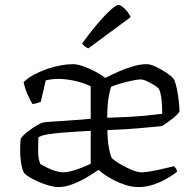

<svg xmlns="http://www.w3.org/2000/svg" viewBox="-20 -761 789 781"><path d="M217 0Q202 0 182 -5.5Q162 -11 141.5 -19.5Q121 -28 104.5 -37.5Q88 -47 81 -54Q72 -64 67 -91.5Q62 -119 62 -152Q62 -164 62.5 -174.5Q63 -185 64 -195Q65 -200 75 -210Q85 -220 100.5 -231.5Q116 -243 131.5 -252Q147 -261 157 -263Q170 -265 188 -266Q206 -267 227 -268.5Q248 -270 269.5 -271.5Q291 -273 312 -274.5Q333 -276 349 -278V-410Q318 -425 282.5 -432.5Q247 -440 217 -440Q204 -440 191.5 -438.5Q179 -437 166 -434L146 -347Q142 -346 133.5 -342.5Q125 -339 112 -338Q104 -351 93 -374.5Q82 -398 76 -427Q95 -445 119.5 -458Q144 -471 171.5 -480.5Q199 -490 226.5 -495Q254 -500 277 -500Q294 -500 318.5 -491.5Q343 -483 367.5 -470Q392 -457 409 -444Q433 -457 462.5 -470Q492 -483 522 -491.5Q552 -500 577 -500Q592 -500 615 -489Q638 -478 658.5 -464Q679 -450 687 -439Q693 -429 698.5 -404Q704 -379 707 -352Q710 -325 710 -307Q702 -295 688 -283.5Q674 -272 660.5 -262.5Q647 -253 639 -248Q598 -244 541 -239Q484 -234 417 -232Q417 -194 422.5 -162.5Q428 -131 435 -118Q441 -111 456 -101.5Q471 -92 489 -82.5Q507 -73 525 -66.5Q543 -60 555 -60Q567 -60 586 -63Q605 -66 625.5 -70.5Q646 -75 663 -79Q680 -83 688 -85Q691 -82 695.5 -76Q700 -70 700 -62Q679 -46 653 -31.5Q627 -17 599 -8.5Q571 0 544 0Q518 0 492.5 -8Q467 -16 444.5 -27.5Q422 -39 405.5 -50.5Q389 -62 381 -70Q359 -55 331 -38.5Q303 -22 273.5 -11Q244 0 217 0ZM238 -60Q251 -60 272 -65.5Q293 -71 314 -79.5Q335 -88 349 -95V-229Q330 -228 299 -226Q268 -224 234.5 -221.5Q201 -219 174 -214.5Q147 -210 136 -202Q135 -177 135 -146Q135 -115 144 -94Q154 -88 170.5 -79.5Q187 -71 205.5 -65.5Q224 -60 238 -60ZM416 -282Q454 -283 493.5 -285Q533 -287 570.5 -290.5Q608 -294 640 -298Q640 -313 639 -332.5Q638 -352 635 -370Q632 -388 627 -399Q624 -404 610 -413Q596 -422 579.5 -430Q563 -438 551 -438Q540 -438 515 -432.5Q490 -427 466 -420Q442 -413 432 -408Q427 -394 423 -372Q419 -350 417.5 -326Q416 -302 416 -282ZM339 -564Q330 -568 323.5 -573.5Q317 -579 314 -584Q348 -631 378 -666Q408 -701 430.5 -721Q453 -741 461 -741Q468 -741 478 -733.5Q488 -726 497.5 -714.5Q507 -703 511 -691Z"/></svg>

Font: Texturina Medium 12pt ExtraLight
Style: Regular
Weight: 250
Version: Version 1.002